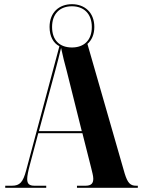

<svg xmlns="http://www.w3.org/2000/svg" viewBox="-20 -898 679 918"><path d="M5 0H201V-10H145C120 -10 110 -19 110 -42C110 -57 115 -81 123 -111L163 -261H374L416 -95C420 -77 426 -58 426 -44C426 -23 418 -10 389 -10H348V0H639V-10H631C602 -10 590 -24 576 -69L398 -688C418 -705 431 -733 431 -769C431 -839 384 -878 324 -878C263 -878 217 -839 217 -769C217 -724 235 -692 264 -677L105 -83C90 -27 75 -10 37 -10H5ZM324 -671C267 -671 229 -704 229 -769C229 -833 267 -868 324 -868C380 -868 419 -833 419 -769C419 -704 380 -671 324 -671ZM166 -271 246 -567C256 -604 262 -628 272 -669C282 -625 287 -601 299 -559L371 -271Z"/></svg>

Font: Noto Serif Display ExtraCondensed ExtraBold
Style: Regular
Weight: 800
Width: 2
Designer: Monotype Design Team
Foundry: Monotype Imaging Inc.
Version: Version 2.009